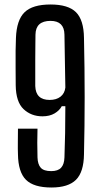

<svg xmlns="http://www.w3.org/2000/svg" viewBox="-20 -827 447 855"><path d="M209 8Q130 8 95.5 -26.5Q61 -61 60 -140Q59 -161 59.5 -196.5Q60 -232 60 -254H147Q146 -223 146 -191.5Q146 -160 147 -126Q148 -95 161.5 -80Q175 -65 208 -65Q238 -65 252 -80Q266 -95 267 -126Q269 -176 270 -234Q271 -292 271 -354H255Q245 -335 223 -322Q201 -309 169 -309Q119 -309 85 -341Q51 -373 50 -447Q50 -484 49.5 -524.5Q49 -565 49.5 -601Q50 -637 51 -658Q54 -738 89.5 -772.5Q125 -807 205 -807Q284 -807 318.5 -772.5Q353 -738 354 -658Q357 -523 357 -394.5Q357 -266 354 -140Q353 -61 318.5 -26.5Q284 8 209 8ZM201 -382Q231 -382 249.5 -396.5Q268 -411 271 -437Q270 -495 269 -554Q268 -613 267 -673Q266 -734 205 -734Q139 -734 138 -673Q138 -659 137.5 -628.5Q137 -598 137 -561.5Q137 -525 137 -493Q137 -461 137 -444Q139 -382 201 -382Z"/></svg>

Font: Big Shoulders Display SemiBold
Style: Regular
Weight: 600
Designer: Patric King
Foundry: XO Type Co
Version: Version 1.000; ttfautohint (v1.8.2)